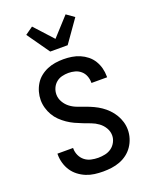

<svg xmlns="http://www.w3.org/2000/svg" viewBox="-169 -1014 888 1118"><g transform="rotate(-20 275.0 -455.5)"><path d="M273 12Q246 12 219.5 8.5Q193 5 168.5 -5Q144 -15 122.5 -31.5Q101 -48 86.5 -70Q72 -92 64.5 -118Q57 -144 57 -170V-177H154V-173Q154 -151 163.5 -130.5Q173 -110 190 -96.5Q207 -83 229 -78Q251 -73 273 -73Q294 -73 315.5 -77.5Q337 -82 354.5 -94.5Q372 -107 382.5 -127Q393 -147 393 -168Q393 -193 380 -215Q367 -237 346.5 -252Q326 -267 303 -275.5Q280 -284 256.5 -293Q233 -302 210.5 -312.5Q188 -323 167.5 -337Q147 -351 129 -368.5Q111 -386 98.5 -407.5Q86 -429 79 -453.5Q72 -478 72 -503Q72 -528 79 -553Q86 -578 99.5 -600Q113 -622 133 -638Q153 -654 176.5 -664Q200 -674 225.5 -678Q251 -682 277 -682Q303 -682 328.5 -678Q354 -674 377.5 -664Q401 -654 421 -638Q441 -622 454.5 -600Q468 -578 474.5 -553Q481 -528 481 -502V-496H384V-499Q384 -520 376.5 -539.5Q369 -559 353.5 -572.5Q338 -586 318 -591.5Q298 -597 277 -597Q257 -597 237 -592Q217 -587 201.5 -574Q186 -561 177.5 -542Q169 -523 169 -502Q169 -478 182 -455.5Q195 -433 215 -418Q235 -403 258.5 -394.5Q282 -386 305.5 -377.5Q329 -369 351.5 -358.5Q374 -348 394.5 -334Q415 -320 432.5 -302Q450 -284 463 -262.5Q476 -241 483 -217Q490 -193 490 -168Q490 -142 482 -116Q474 -90 459 -68Q444 -46 423 -30Q402 -14 377 -4.5Q352 5 325.5 8.5Q299 12 273 12ZM221 -750 123 -889 171 -923 275 -809 379 -923 427 -889 329 -750Z"/></g></svg>

Font: Lode Dark Term
Style: Bold
Weight: 700
Monospace: yes
Designer: Belleve Invis
Foundry: Belleve Invis
Version: Version 29.2.0